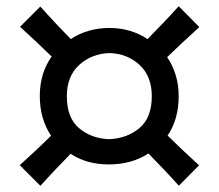

<svg xmlns="http://www.w3.org/2000/svg" viewBox="-20 -649 703 617"><path d="M554.7 -52.2Q529.3 -80.6 504.6 -106.4Q480 -132.3 457 -155.8Q402.8 -120.6 330.1 -120.6Q258.3 -120.6 207 -154.8Q184.1 -131.3 159.4 -105.5Q134.8 -79.6 109.9 -51.8L43.5 -118.2Q70.3 -142.6 95.9 -166.5Q121.6 -190.4 144 -212.9Q127 -238.3 117.4 -270.3Q107.9 -302.2 107.9 -340.3Q107.9 -414.1 146 -467.3Q99.1 -513.2 44.4 -563L109.4 -627.9Q134.8 -599.6 159.4 -573.5Q184.1 -547.4 207.5 -523.4Q261.2 -559.1 332 -559.1Q367.2 -559.1 397.9 -549.8Q428.7 -540.5 454.1 -523.4Q477.5 -547.4 503.2 -574Q528.8 -600.6 554.2 -628.9L620.6 -562Q592.8 -537.1 566.9 -512.7Q541 -488.3 517.1 -465.3Q534.7 -439.9 544.4 -408.2Q554.2 -376.5 554.2 -340.3Q554.2 -265.6 518.6 -213.4Q541.5 -190.9 567.1 -166.5Q592.8 -142.1 619.6 -117.7ZM330.1 -201.7Q388.2 -204.1 428 -237.3Q467.8 -270.5 467.8 -339.8Q467.8 -403.8 428.7 -440.2Q389.6 -476.6 332 -478.5Q274.4 -476.6 234.6 -440.4Q194.8 -404.3 194.8 -339.8Q194.8 -270.5 233.9 -237.3Q272.9 -204.1 330.1 -201.7Z"/></svg>

Font: Pinar Medium
Style: Regular
Weight: 500
Designer: Amin Abedi
Version: Version 3.000